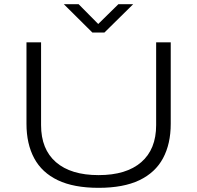

<svg xmlns="http://www.w3.org/2000/svg" viewBox="-20 -889 946 921"><path d="M453 12Q334 12 257.5 -24.5Q181 -61 144 -130Q107 -199 107 -295V-686H177V-289Q177 -173 248.5 -111Q320 -49 453 -49Q586 -49 657.5 -111Q729 -173 729 -289V-686H799V-295Q799 -199 762 -130Q725 -61 648.5 -24.5Q572 12 453 12ZM286 -869H357L466 -759H436L548 -869H619L481 -733H423Z"/></svg>

Font: Archivo Expanded ExtraLight
Style: Regular
Weight: 250
Width: 7
Designer: Hector Gatti
Foundry: Omnibus-Type
Version: Version 2.001